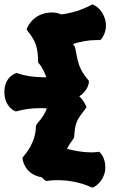

<svg xmlns="http://www.w3.org/2000/svg" viewBox="-23 -788 516 877"><path d="M380 -422C336 -476 334 -500 320 -571L318 -577C315 -580 312 -583 310 -587C344 -598 381 -605 417 -605H435L440 -610C441 -611 461 -635 461 -671C461 -680 460 -689 457 -699C443 -751 405 -765 404 -766L398 -768L393 -765C353 -743 303 -728 257 -722C248 -726 234 -731 214 -731C125 -731 99 -655 100 -658L99 -652L103 -647C139 -601 150 -575 151 -507V-503L154 -499C169 -483 181 -456 189 -435H176C132 -435 89 -442 58 -453L54 -455L49 -453C47 -453 -3 -436 -3 -368C-3 -301 43 -281 45 -281L49 -279L54 -280C84 -289 122 -294 160 -294C170 -294 180 -294 191 -293C183 -269 169 -249 144 -220L141 -212C141 -161 118 -112 83 -72L80 -68V-64C80 -61 87 8 168 22C176 31 183 36 184 36L188 39L193 38C207 36 222 35 239 35C290 35 347 45 393 67L399 69L405 67C407 66 448 45 457 -8C458 -14 458 -20 458 -26C458 -67 436 -89 434 -91L430 -95L424 -94C414 -93 404 -92 394 -92C357 -92 318 -99 283 -108C291 -124 301 -139 314 -157L316 -164C320 -225 326 -239 368 -292L372 -298L370 -304C369 -305 361 -328 339 -348C381 -375 383 -412 383 -414V-419Z"/></svg>

Font: Hanalei Fill
Style: Regular
Weight: 400
Designer: Astigmatic (AOETI)
Foundry: Astigmatic (AOETI)
Version: Version 1.000